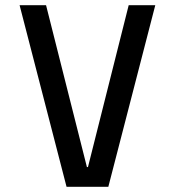

<svg xmlns="http://www.w3.org/2000/svg" viewBox="-20 -720 690 740"><path d="M236.5 0 55.5 -700H157.5L315 -76H319L476 -700H578.5L397.5 0Z"/></svg>

Font: Trispace
Style: Regular
Weight: 400
Designer: Tyler Finck
Foundry: Etcetera Type Company
Version: Version 1.210; ttfautohint (v1.8.3)